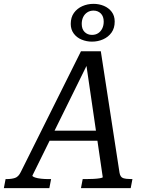

<svg xmlns="http://www.w3.org/2000/svg" viewBox="-68 -976 759 996"><path d="M183 -298H456L450 -246H170ZM377 -659H393L100 -65Q100 -60 113 -55.5Q126 -51 145 -49Q164 -47 182 -47H197L188 0H-48L-39 -47H-34Q-8 -47 10 -53Q28 -59 40 -84L352 -710H455L552 -80Q556 -57 571 -52Q586 -47 614 -47H619L610 0H352L361 -47H378Q397 -47 417 -48Q437 -49 451 -51.5Q465 -54 465 -57ZM417 -921Q399 -921 385 -912Q371 -903 363.5 -887.5Q356 -872 356 -852Q356 -825 371 -810Q386 -795 409 -795Q428 -795 441.5 -804Q455 -813 462.5 -828.5Q470 -844 470 -864Q470 -891 455 -906Q440 -921 417 -921ZM409 -760Q381 -760 355.5 -770.5Q330 -781 314.5 -802Q299 -823 299 -852Q299 -886 315.5 -909Q332 -932 359 -944Q386 -956 417 -956Q446 -956 471 -945.5Q496 -935 511.5 -914.5Q527 -894 527 -864Q527 -830 510.5 -807Q494 -784 467 -772Q440 -760 409 -760Z"/></svg>

Font: Roboto Serif 20pt
Style: Italic
Weight: 400
Italic angle: -10°
Designer: Greg Gazdowicz
Foundry: Commercial Type
Version: Version 1.008